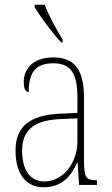

<svg xmlns="http://www.w3.org/2000/svg" viewBox="-20 -786 475 816"><path d="M240 -606H246V-619C221 -657 187 -721 170 -766H127V-756C147 -721 205 -642 240 -606ZM166 10C245 10 284 -41 308 -95H310L316 0H392V-20H388C346 -20 337 -31 337 -105V-372C337 -491 296 -542 206 -542C120 -542 81 -492 81 -439C81 -410 88 -395 102 -395C102 -479 132 -517 206 -517C284 -517 309 -471 309 -371V-306L240 -303C108 -298 46 -250 46 -146C46 -40 96 10 166 10ZM169 -15C102 -15 74 -71 74 -146C74 -227 118 -276 239 -280L309 -283V-185C309 -96 250 -15 169 -15Z"/></svg>

Font: Noto Serif Georgian Condensed Thin
Style: Regular
Weight: 100
Width: 3
Designer: Monotype Design Team, Akaki Razmadze
Foundry: Google LLC
Version: Version 2.003